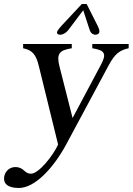

<svg xmlns="http://www.w3.org/2000/svg" viewBox="-67 -719 660 955"><path d="M127 -387 222 0C197 55 126 145 87 145C53 145 53 112 9 112C-19 112 -41 132 -46 159C-52 193 -30 216 27 216C105 216 197 120 262 0L474 -395C505 -452 528 -469 573 -479V-500H392V-479C455 -469 465 -452 434 -395L294 -132L229 -388C213 -451 227 -469 290 -479V-500H48V-479C93 -469 112 -451 127 -387ZM221 -549C232 -542 256 -548 273 -570L347 -668L379 -570C386 -548 406 -542 419 -549C432 -556 429 -570 418 -592L364 -699H340L239 -591C220 -570 210 -556 221 -549Z"/></svg>

Font: RL Madena Oblique
Style: Regular
Weight: 400
Italic angle: -10°
Designer: I Kadek Wantara Putra
Foundry: Roughlines ID
Version: Version 1.000;Glyphs 3.1.2 (3151)